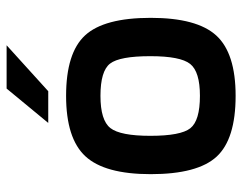

<svg xmlns="http://www.w3.org/2000/svg" viewBox="-96 -628 733 581"><g transform="rotate(-90 270.5 -337.5)"><path d="M507 -248Q507 -108 453.5 -49.5Q400 9 271 9Q140 9 87 -48.5Q34 -106 34 -248Q34 -387 88 -445.5Q142 -504 271 -504Q401 -504 454 -446.5Q507 -389 507 -248ZM150 -249Q150 -157 173 -128Q196 -99 271 -99Q344 -99 367.5 -128.5Q391 -158 391 -249Q391 -342 368.5 -371Q346 -400 271 -400Q197 -400 173.5 -370Q150 -340 150 -249ZM293 -684H424L285 -558H189Z"/></g></svg>

Font: Blinker SemiBold
Style: Regular
Weight: 600
Designer: Juergen Huber
Foundry: supertype
Version: Version 1.015;PS 1.15;hotconv 1.0.88;makeotf.lib2.5.647800